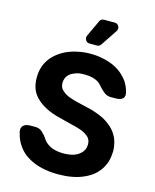

<svg xmlns="http://www.w3.org/2000/svg" viewBox="-139 -1054 933 1156"><g transform="rotate(15 327.5 -475.5)"><path d="M289.1 -841.8Q294.9 -853.5 310.5 -887.7Q326.2 -921.9 336.9 -944.3Q344.7 -960.9 363.3 -960.9H429.7Q447.3 -960.9 455.6 -945.3Q463.9 -929.7 454.1 -915Q434.6 -885.7 385.7 -812.5Q377 -799.8 361.3 -799.8H316.4Q299.8 -799.8 291 -813.5Q282.2 -827.1 289.1 -841.8ZM48.8 -172.9Q47.9 -172.9 47.9 -172.9Q45.9 -181.6 45.9 -189.5Q45.9 -206.1 55.7 -215.8Q69.3 -230.5 99.6 -230.5Q110.4 -230.5 132.8 -230.5Q156.2 -230.5 174.8 -213.9Q194.3 -196.3 208 -174.8Q209 -173.8 210 -171.9Q210.9 -169.9 211.9 -168.9Q221.7 -156.2 234.4 -147.5Q247.1 -137.7 262.7 -131.8Q278.3 -126 296.9 -123Q314.5 -120.1 334 -120.1Q354.5 -120.1 371.1 -123Q388.7 -125 403.3 -130.9Q418 -136.7 428.7 -144.5Q440.4 -153.3 448.2 -163.1Q456.1 -172.9 460 -184.6Q463.9 -197.3 463.9 -210Q463.9 -222.7 460.9 -232.4Q457 -243.2 450.2 -252Q442.4 -259.8 432.6 -266.6Q421.9 -274.4 408.2 -280.3Q394.5 -286.1 377 -291Q360.4 -296.9 339.8 -300.8Q320.3 -305.7 300.8 -310.5Q280.3 -316.4 260.7 -321.3Q213.9 -332 177.7 -349.6Q140.6 -367.2 114.3 -391.6Q87.9 -415 74.2 -447.3Q61.5 -479.5 61.5 -520.5Q61.5 -553.7 70.3 -583Q79.1 -611.3 96.7 -636.7Q114.3 -661.1 139.6 -680.7Q164.1 -700.2 195.3 -713.9Q226.6 -727.5 262.7 -734.4Q297.9 -742.2 338.9 -742.2Q379.9 -742.2 415 -734.4Q450.2 -727.5 481.4 -713.9Q511.7 -700.2 535.2 -680.7Q558.6 -661.1 576.2 -636.7Q585 -623 591.8 -608.4Q598.6 -593.8 602.5 -578.1Q611.3 -549.8 597.7 -535.2Q584 -521.5 552.7 -521.5Q542 -521.5 520.5 -521.5Q498 -521.5 477.5 -538.1Q457 -555.7 440.4 -575.2Q437.5 -579.1 433.6 -582Q429.7 -585.9 425.8 -588.9Q409.2 -600.6 386.7 -606.4Q365.2 -612.3 336.9 -612.3Q318.4 -612.3 301.8 -610.4Q286.1 -607.4 273.4 -601.6Q259.8 -596.7 250 -589.8Q240.2 -582 233.4 -573.2Q226.6 -564.5 223.6 -553.7Q219.7 -543 219.7 -531.2Q218.8 -521.5 221.7 -512.7Q223.6 -503.9 227.5 -497.1Q232.4 -489.3 239.3 -483.4Q245.1 -477.5 252.9 -471.7Q260.7 -466.8 270.5 -461.9Q279.3 -457 290 -454.1Q300.8 -450.2 312.5 -446.3Q323.2 -443.4 335 -440.4Q351.6 -436.5 368.2 -432.6Q384.8 -428.7 401.4 -424.8Q424.8 -419.9 447.3 -412.1Q468.8 -405.3 489.3 -396.5Q509.8 -387.7 526.4 -377Q543.9 -365.2 558.6 -352.5Q573.2 -339.8 585 -324.2Q595.7 -308.6 604.5 -291Q612.3 -273.4 616.2 -252.9Q621.1 -233.4 621.1 -210Q620.1 -176.8 612.3 -147.5Q603.5 -118.2 586.9 -93.8Q570.3 -69.3 545.9 -49.8Q521.5 -31.2 489.3 -17.6Q458 -3.9 418.9 2.9Q380.9 9.8 336.9 9.8Q292 9.8 253.9 2.9Q214.8 -3.9 182.6 -17.6Q150.4 -31.2 124 -50.8Q98.6 -71.3 80.1 -98.6Q69.3 -114.3 61.5 -132.8Q52.7 -152.3 48.8 -172.9Z"/></g></svg>

Font: DeepSea
Style: Bold
Weight: 700
Designer: Stem
Version: Version 3.019;git-0a5106e0b